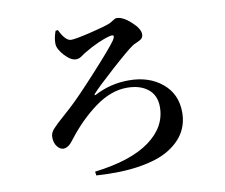

<svg xmlns="http://www.w3.org/2000/svg" viewBox="-84 -860 1169 999"><g transform="rotate(-10 500.0 -360.5)"><path d="M268.6 -746.1 281.2 -747.1Q310.5 -685.5 340.8 -685.5Q365.2 -685.5 446.8 -705.1Q528.3 -724.6 551.8 -735.4Q560.5 -739.3 572.8 -747.6Q585 -755.9 591.8 -755.9Q625 -755.9 667 -717.8Q709 -679.7 709 -650.4Q709 -636.7 701.7 -628.9Q694.3 -621.1 675.8 -613.3Q657.2 -605.5 653.3 -602.5Q623 -583 530.3 -499.5Q437.5 -416 414.1 -388.7Q411.1 -385.7 410.6 -383.3Q410.2 -380.9 412.6 -380.4Q415 -379.9 418 -381.8Q501 -425.8 598.6 -425.8Q705.1 -425.8 774.4 -368.2Q843.8 -310.5 843.8 -213.9Q843.8 -155.3 816.4 -108.4Q789.1 -61.5 731.9 -26.4Q674.8 8.8 576.7 24.9Q478.5 41 346.7 32.2L343.8 11.7Q536.1 -11.7 635.3 -84Q734.4 -156.2 734.4 -261.7Q734.4 -323.2 692.9 -356.4Q651.4 -389.6 582 -389.6Q498 -389.6 414.1 -328.6Q330.1 -267.6 257.8 -173.8Q230.5 -134.8 203.1 -134.8Q185.5 -134.8 170.4 -153.8Q155.3 -172.9 155.3 -203.1Q155.3 -214.8 159.7 -225.6Q164.1 -236.3 176.3 -249Q188.5 -261.7 199.2 -272Q210 -282.2 232.9 -302.2Q255.9 -322.3 272.5 -337.9Q320.3 -380.9 423.8 -494.1Q527.3 -607.4 551.8 -642.6Q563.5 -660.2 561.5 -667Q559.6 -673.8 542 -669.9Q480.5 -654.3 400.4 -606.4Q396.5 -604.5 386.7 -597.2Q377 -589.8 368.2 -585.4Q359.4 -581.1 348.6 -581.1Q321.3 -581.1 289.6 -615.2Q257.8 -649.4 255.9 -677.7Q254.9 -708 268.6 -746.1Z"/></g></svg>

Font: GenRyuMin TW TTF Bold
Style: Regular
Weight: 700
Version: Version 1.300